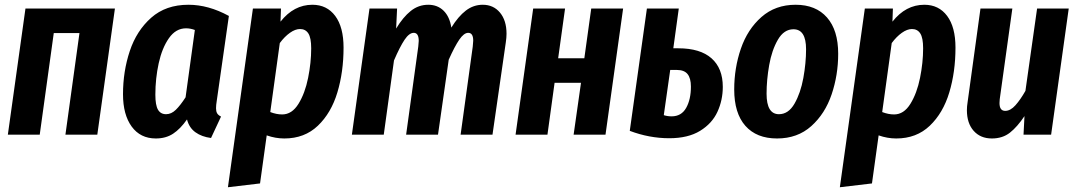

<svg xmlns="http://www.w3.org/2000/svg" viewBox="-20 -566 4524 807"><path d="M255 0 314 -427H206L147 0H13L87 -530H463L389 0Z M942 -499 891 -142Q888 -124 888 -111Q888 -98 892.5 -90Q897 -82 909 -76L867 14Q828 9 801.5 -10Q775 -29 766 -64Q738 -24 707.5 -4Q677 16 635 16Q570 16 533.5 -34Q497 -84 497 -170Q497 -266 525.5 -351.5Q554 -437 615.5 -491.5Q677 -546 772 -546Q856 -546 942 -499ZM633 -168Q633 -124 644 -105Q655 -86 678 -86Q700 -86 719 -104.5Q738 -123 760 -157L799 -440Q780 -447 762 -447Q719 -447 690 -405.5Q661 -364 647 -300Q633 -236 633 -168Z M1043 -530H1161L1159 -475Q1215 -546 1293 -546Q1354 -546 1389 -499Q1424 -452 1424 -366Q1424 -264 1398 -177.5Q1372 -91 1316 -37.5Q1260 16 1175 16Q1138 16 1101 3L1073 205L938 221ZM1288 -363Q1288 -407 1276 -425.5Q1264 -444 1241 -444Q1221 -444 1198.5 -428Q1176 -412 1156 -385L1116 -95Q1142 -85 1166 -85Q1207 -85 1234.5 -129.5Q1262 -174 1275 -238.5Q1288 -303 1288 -363Z M2109 -424Q2109 -408 2106 -388L2050 0H1916L1967 -370Q1969 -390 1969 -395Q1969 -428 1948 -428Q1930 -428 1910.5 -399.5Q1891 -371 1866 -315L1821 0H1687L1738 -370Q1740 -388 1740 -394Q1740 -428 1719 -428Q1700 -428 1680.5 -399Q1661 -370 1636 -312L1593 0H1459L1533 -530H1649L1645 -446Q1674 -494 1706.5 -520Q1739 -546 1780 -546Q1819 -546 1844.5 -521Q1870 -496 1877 -450Q1906 -497 1938 -521.5Q1970 -546 2009 -546Q2054 -546 2081.5 -513Q2109 -480 2109 -424Z M2391 0 2422 -218H2311L2281 0H2147L2221 -530H2355L2326 -321H2436L2465 -530H2599L2525 0Z M3018 -201Q3018 -145 2995.5 -96Q2973 -47 2922.5 -16Q2872 15 2793 15Q2709 15 2627 -16L2699 -530H2833L2810 -363H2831Q2923 -363 2970.5 -321Q3018 -279 3018 -201ZM2884 -202Q2884 -237 2870 -254.5Q2856 -272 2825 -272H2797L2770 -82Q2785 -77 2803 -77Q2844 -77 2864 -112.5Q2884 -148 2884 -202Z M3066 -190Q3066 -280 3094 -361.5Q3122 -443 3180.5 -494.5Q3239 -546 3324 -546Q3409 -546 3456 -492.5Q3503 -439 3503 -340Q3503 -251 3475.5 -169.5Q3448 -88 3390 -36Q3332 16 3246 16Q3160 16 3113 -37Q3066 -90 3066 -190ZM3368 -359Q3368 -443 3315 -443Q3275 -443 3249.5 -399Q3224 -355 3213 -292.5Q3202 -230 3202 -172Q3202 -86 3254 -86Q3294 -86 3319.5 -130.5Q3345 -175 3356.5 -238Q3368 -301 3368 -359Z M3615 -530H3733L3731 -475Q3787 -546 3865 -546Q3926 -546 3961 -499Q3996 -452 3996 -366Q3996 -264 3970 -177.5Q3944 -91 3888 -37.5Q3832 16 3747 16Q3710 16 3673 3L3645 205L3510 221ZM3860 -363Q3860 -407 3848 -425.5Q3836 -444 3813 -444Q3793 -444 3770.5 -428Q3748 -412 3728 -385L3688 -95Q3714 -85 3738 -85Q3779 -85 3806.5 -129.5Q3834 -174 3847 -238.5Q3860 -303 3860 -363Z M4044 -103Q4044 -119 4047 -137L4101 -530H4235L4182 -149Q4181 -143 4181 -133Q4181 -100 4205 -100Q4227 -100 4248 -123.5Q4269 -147 4290 -184L4339 -530H4472L4398 0H4282L4286 -78Q4256 -33 4225 -8.5Q4194 16 4149 16Q4101 16 4072.5 -16Q4044 -48 4044 -103Z"/></svg>

Font: Fira Sans Extra Condensed SemiBold
Style: Italic
Weight: 600
Width: 3
Italic angle: -8°
Designer: Carrois Corporate & Edenspiekermann AG
Foundry: Carrois Corporate GbR & Edenspiekermann AG
Version: Version 4.203